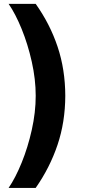

<svg xmlns="http://www.w3.org/2000/svg" viewBox="-20 -757 430 977"><path d="M161.6 -737.3H23.8Q58.7 -686.8 90.2 -609.5Q121.7 -532.1 141.7 -442.8Q161.7 -353.5 161.7 -269.5Q161.7 -185.5 141.7 -96Q121.7 -6.5 90.2 70.8Q58.7 148.2 23.8 199.2H161.6Q233.9 95.9 272.8 -20.1Q311.8 -136 312.2 -269.5Q311.8 -403.5 273.1 -519.1Q234.4 -634.8 161.6 -737.3Z"/></svg>

Font: Pretendard JP Variable
Style: Regular
Weight: 400
Designer: Base glyphs from Inter by Rasmus Andersson; Hangul glyphs from Noto Sans CJK(Source Han Sans) by Jang Soo-young and Kang
Foundry: Kil Hyung-jin
Version: Version 1.307;Glyphs 3.2 (3192)